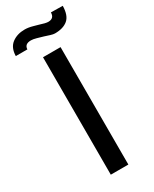

<svg xmlns="http://www.w3.org/2000/svg" viewBox="-236 -867 735 919"><g transform="rotate(-30 131.5 -408.0)"><path d="M0 0ZM84 -649H181V0H84ZM74 -808Q94 -808 117 -801.5Q140 -795 144 -794Q177 -783 191 -783Q224 -783 224 -816L289 -815Q288 -762 262.5 -740.5Q237 -719 191 -719Q182 -719 167.5 -723.5Q153 -728 138 -733Q121 -738 103.5 -743Q86 -748 74 -748Q39 -748 38 -719H-26Q-25 -765 3.5 -786.5Q32 -808 74 -808Z"/></g></svg>

Font: Play
Style: Regular
Weight: 400
Designer: Jonas Hecksher (Cyrillic expansion: Cyreal)
Foundry: Jonas Hecksher, Playtype, e-types AS
Version: Version 2.101; ttfautohint (v1.5.65-e2d9)